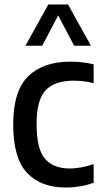

<svg xmlns="http://www.w3.org/2000/svg" viewBox="-20 -828 455 858"><path d="M275 10Q161.5 10 100.2 -56.2Q39 -122.5 39 -271.5Q39 -422 106 -487.2Q173 -552.5 295 -552.5Q321.5 -552.5 347.8 -549.5Q374 -546.5 398.5 -540.5V-456.5Q375 -462.5 352.2 -465Q329.5 -467.5 309.5 -467.5Q224.5 -467.5 184 -424.8Q143.5 -382 143.5 -273.5Q143.5 -161.5 181.2 -118.2Q219 -75 292.5 -75Q338.5 -75 398.5 -94.5V-11Q339 10 275 10ZM93.5 -623.5 196 -808H284L386.5 -623.5H311.5L240 -759L168.5 -623.5Z"/></svg>

Font: Encode Sans SmCnd Md
Style: Regular
Weight: 500
Width: 4
Designer: Multiple Designers
Foundry: Impallari Type
Version: Version 3.002; ttfautohint (v1.8.3) -l 8 -r 50 -G 200 -x 14 